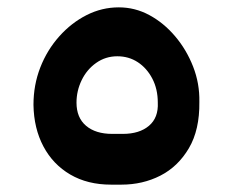

<svg xmlns="http://www.w3.org/2000/svg" viewBox="-20 -489 634 522"><path d="M282 13Q218 13 171 -14.5Q124 -42 98 -91Q72 -140 71 -204Q71 -258 89.5 -305.5Q108 -353 141 -390Q174 -427 215.5 -448Q257 -469 303 -469Q347 -469 386 -448Q425 -427 456 -390.5Q487 -354 505 -308Q523 -262 522 -212Q523 -136 493.5 -86Q464 -36 416 -11.5Q368 13 310 13ZM285 -125H314Q359 -125 385 -147Q411 -169 409 -210Q409 -247 394 -275.5Q379 -304 354.5 -320Q330 -336 299 -336Q267 -336 241.5 -318Q216 -300 202 -271Q188 -242 188 -210Q188 -169 214 -147Q240 -125 285 -125Z"/></svg>

Font: Rubik
Style: Bold
Weight: 700
Designer: Hubert and Fischer
Foundry: Hubert and Fischer
Version: Version 2.300;gftools[0.9.30]